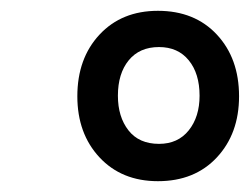

<svg xmlns="http://www.w3.org/2000/svg" viewBox="-20 -749 462 355"><path d="M272 -414Q205 -414 164 -458Q123 -502 123 -571Q123 -641 164 -685Q205 -729 272 -729Q340 -729 381 -685Q422 -641 422 -571Q422 -502 381 -458Q340 -414 272 -414ZM274 -483Q309 -483 329 -508Q349 -533 349 -572Q349 -613 329 -637.5Q309 -662 274 -662Q238 -662 218 -637.5Q198 -613 198 -572Q198 -533 217.5 -508Q237 -483 274 -483Z"/></svg>

Font: Noto Serif SemiCondensed ExtraBold
Style: Italic
Weight: 800
Width: 4
Italic angle: -12°
Designer: Monotype Design Team
Foundry: Monotype Imaging Inc.
Version: Version 2.014; ttfautohint (v1.8.4.7-5d5b)